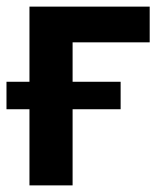

<svg xmlns="http://www.w3.org/2000/svg" viewBox="-25 -560 492 580"><path d="M427.2 -540V-432.1H194.3V0H64V-540ZM-5.4 -230V-313H339.4V-230Z"/></svg>

Font: V-Inter
Style: SemiBold-600
Weight: 600
Designer: Rasmus Andersson
Foundry: rsms
Version: Version 4.000;git-4146feb